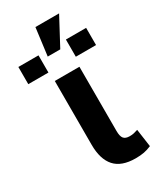

<svg xmlns="http://www.w3.org/2000/svg" viewBox="-262 -880 805 962"><g transform="rotate(-30 140.0 -399.5)"><path d="M170 -651.5H97.5L118 -810.5H255ZM60.5 -580.5H-56V-680H60.5ZM336 -580.5H219V-680H336ZM225 10.5Q143.5 10.5 105.2 -32.5Q67 -75.5 67 -158.5V-528H209.5V-156.5Q209.5 -125.5 219.8 -113Q230 -100.5 254 -100.5Q268 -100.5 276.8 -102.5Q285.5 -104.5 302 -109.5L316.5 -7Q294.5 2.5 273.8 6.5Q253 10.5 225 10.5Z"/></g></svg>

Font: Roberto Sans
Style: Bold
Weight: 700
Designer: Google (font) & Cristiano Sobral (main changes)
Version: Version 1.000;October 12, 2021;FontCreator 14.0.0.2814 64-bi